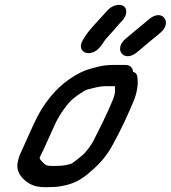

<svg xmlns="http://www.w3.org/2000/svg" viewBox="-20 -750 715 804"><path d="M203.3 -55C174.1 -55 170.7 -57.7 155 -74.7C144.2 -86.8 144.1 -86 150.9 -100.5C155.7 -109.3 163.6 -126.1 174.8 -151L207.8 -224.2C223.9 -261.4 254.2 -305.3 276.5 -327.8C292 -343.6 334.3 -372.4 344.6 -374.7C369.9 -380.5 393.4 -389 421.8 -389H461.3C461.6 -367 463.9 -362.5 453.7 -334.6C426.3 -268.3 400.1 -217.6 369.2 -156.6C360.2 -139.8 340.7 -114.7 329.9 -104.1C322.7 -97.4 288.1 -69.5 280.1 -65C271.7 -61.8 245.6 -56 235.7 -56C226.2 -56 215.7 -55 203.3 -55ZM505.8 -478H454.8C432.9 -478 412.9 -476 392.6 -471.1C352.3 -460.7 330.1 -456.2 285.7 -428.4C214.7 -384.3 159.5 -315 121.5 -231.1L88.5 -158C77.8 -134.2 71 -119.2 67.2 -110.9C61.2 -98.9 56.5 -83.9 53.7 -68.2C49.4 -43 57.9 -22.8 74.3 -4.2C97.5 19.9 123.3 34 170.4 34C183.2 34 194.6 33.7 205.7 33C216.5 32.9 230.7 31.1 246.5 27.4C284.6 20.1 313.8 6 346.8 -20.8C387 -54 421.7 -87.4 451.4 -142.7C485.8 -205 513.2 -263.3 541.7 -331.9C541.8 -332.1 542 -332.6 542.1 -333C556.9 -372.8 558.4 -403.2 555.7 -424C553.8 -439.8 549.5 -445 537.3 -449.7C536.5 -465.4 525.1 -478 505.8 -478ZM553.6 -531.1 574.4 -548.5C597.5 -568.8 619.5 -585.7 639 -602.2L652.1 -613.2C703.2 -656.2 660 -716.1 604.4 -669.9L591.3 -658.8C570.2 -641.1 550.4 -625 526.4 -604.9L506.2 -587.9C453.6 -544.2 498.7 -485.4 553.6 -531.1ZM404.3 -559.9 411.5 -570.1C415.7 -576 417.3 -579.8 423 -586.4C436.7 -601.4 463.4 -631 479.7 -650.5L492.1 -663.6C501.4 -673.4 508.4 -687.3 508.8 -699.4C510.3 -739.5 456.7 -737.5 429.4 -705.8L416.5 -691.5C395.4 -667.2 355.9 -629.1 334.8 -595.1L327.4 -583.1C294.3 -529.7 363.5 -501.1 404.3 -559.9Z"/></svg>

Font: Just Breathe
Style: BdObl7
Weight: 400
Foundry: Cannot Into Space Fonts
Version: Version 0.72